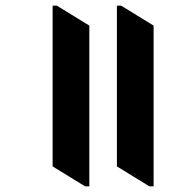

<svg xmlns="http://www.w3.org/2000/svg" viewBox="-20 -646 636 675"><path d="M279 9H294V-556L180 -626H165V-61ZM505 9H520V-556L406 -626H391V-61Z"/></svg>

Font: Noto Serif Devanagari SemiCondensed ExtraBold
Style: Regular
Weight: 800
Width: 4
Designer: Universal Thirst, Indian Type Foundry and the Monotype Design Team
Foundry: Monotype Imaging Inc.
Version: Version 2.004